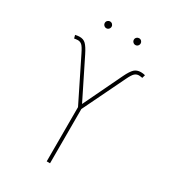

<svg xmlns="http://www.w3.org/2000/svg" viewBox="-212 -1014 1017 1129"><g transform="rotate(30 296.0 -449.5)"><path d="M286.1 0V-368.2L145.5 -652.3Q127.9 -688.5 116.2 -698.7Q104.5 -709 88.9 -709Q82.5 -709 76.4 -708Q70.3 -707 64.5 -706.1L58.6 -727.5Q66.4 -729 73 -730.2Q79.6 -731.4 85.9 -731.4Q113.8 -732.4 130.6 -715.3Q147.5 -698.2 167.5 -657.7L297.4 -396L423.8 -659.2Q443.4 -699.7 460.2 -715.6Q477.1 -731.4 503.9 -731.4Q511.7 -731.4 518.6 -730.5Q525.4 -729.5 533.2 -727.5L527.3 -706.1Q521 -707 515.1 -708Q509.3 -709 503.9 -709Q487.8 -709 475.6 -698.5Q463.4 -688 446.3 -652.3L308.6 -368.2V0ZM395 -853Q385.7 -853 378.9 -859.9Q372.1 -866.7 372.1 -876.5Q372.1 -885.7 378.9 -892.3Q385.7 -898.9 395 -898.9Q404.8 -898.9 411.4 -892.3Q418 -885.7 418 -876.5Q418 -866.7 411.4 -859.9Q404.8 -853 395 -853ZM197.8 -853Q188.5 -853 181.6 -859.9Q174.8 -866.7 174.8 -876.5Q174.8 -885.7 181.6 -892.3Q188.5 -898.9 197.8 -898.9Q207.5 -898.9 214.1 -892.3Q220.7 -885.7 220.7 -876.5Q220.7 -866.7 214.1 -859.9Q207.5 -853 197.8 -853Z"/></g></svg>

Font: Inter 16pt Thin
Style: Regular
Weight: 250
Version: Version 4.001;git-66647c0bb